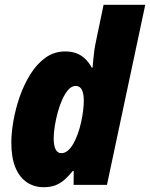

<svg xmlns="http://www.w3.org/2000/svg" viewBox="-20 -780 633 810"><path d="M163.6 9.8Q125 9.8 94 -10.5Q63 -30.8 45.4 -72.3Q27.8 -113.8 27.8 -178.7Q27.8 -219.2 36.6 -270Q45.4 -320.8 63.2 -372.1Q81.1 -423.3 108.2 -466.8Q135.3 -510.3 171.9 -536.6Q208.5 -563 254.9 -563Q281.2 -563 301.8 -555.4Q322.3 -547.9 338.4 -532.7Q354.5 -517.6 367.2 -494.6H370.6Q371.6 -507.3 373.3 -526.1Q375 -544.9 377.7 -564.9Q380.4 -585 383.8 -600.6L417 -759.8H592.8L431.2 0H290.5L291 -58.6H287.1Q270.5 -38.6 253.7 -23.2Q236.8 -7.8 215.6 1Q194.3 9.8 163.6 9.8ZM238.8 -133.8Q253.4 -133.8 266.1 -144.5Q278.8 -155.3 289.3 -173.6Q299.8 -191.9 308.1 -215.1Q316.4 -238.3 322 -263.4Q327.6 -288.6 330.6 -312.5Q333.5 -336.4 333.5 -355.5Q333.5 -385.3 325.2 -401.4Q316.9 -417.5 299.3 -417.5Q282.7 -417.5 268.6 -401.9Q254.4 -386.2 242.9 -360.6Q231.4 -335 223.4 -305.2Q215.3 -275.4 210.9 -246.8Q206.5 -218.3 206.5 -196.8Q206.5 -166 214.6 -149.9Q222.7 -133.8 238.8 -133.8Z"/></svg>

Font: Open Sans SemiCondensed ExtraBold
Style: Italic
Weight: 800
Width: 4
Italic angle: -12°
Designer: Monotype Design Team
Foundry: Monotype Imaging Inc.
Version: Version 3.003